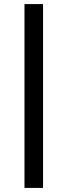

<svg xmlns="http://www.w3.org/2000/svg" viewBox="-20 -815 331 941"><path d="M191 106H100V-795H191Z"/></svg>

Font: A Bank Premium Regular
Style: Regular
Weight: 400
Designer: Ninad Kale (Devanagari), Jonny Pinhorn (Latin), Htun Naung (Myanmar)
Foundry: Indian Type Foundry
Version: 4.004